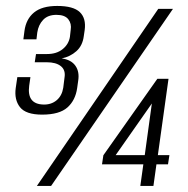

<svg xmlns="http://www.w3.org/2000/svg" viewBox="-20 -616 623 636"><path d="M119.6 -236.3Q65.6 -236.3 46.2 -261Q26.8 -285.7 32.1 -324.4L37.4 -360.6H80.8L76.7 -332.1Q68.6 -271.1 124 -269.7Q149.8 -269 167.6 -283.9Q185.3 -298.8 189.5 -325.3L193.7 -358.9Q197.9 -383.6 181.8 -396.7Q165.8 -409.8 134.5 -409.8H95.1L99.3 -437H135.8Q167.6 -437 187.6 -453.3Q207.6 -469.5 211.6 -493.8L214.2 -517.1Q217.6 -537.5 206.3 -552.1Q194.9 -566.8 167 -566.8Q138.5 -566.8 122.9 -550.2Q107.2 -533.6 103.5 -508.4L100.8 -485.8H57.4L61 -513.4Q66.2 -552.8 92.7 -574.6Q119.1 -596.3 169.6 -596.3Q223 -596.3 244.4 -575.8Q265.8 -555.3 260.5 -516.4L257.6 -496.7Q253.6 -464.8 233.1 -446.5Q212.5 -428.1 184.3 -422.5Q215.6 -418.3 229.8 -398.2Q243.9 -378.2 238.9 -347.9L235.6 -324.4Q230 -284 203.4 -260.1Q176.7 -236.3 119.6 -236.3ZM102.1 0 504.3 -586.7H553L149.2 0ZM444.8 0 454.8 -71.6H317.9L322.4 -101.7L501.2 -355H538.2L502.9 -102.1H541.2L536.5 -71.6H498.2L488.2 0ZM363.1 -102.1H459.5L483 -273.2Z"/></svg>

Font: Alumni Sans SC Thin
Style: Italic
Weight: 100
Italic angle: -8°
Designer: Robert E. Leuschke
Foundry: Robert E. Leuschke
Version: Version 1.016